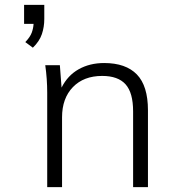

<svg xmlns="http://www.w3.org/2000/svg" viewBox="-20 -769 708 789"><path d="M79 0ZM115 -573 84 -596Q104 -617 110.5 -635Q117 -653 118 -671H79V-749H162V-691Q162 -658 152 -628.5Q142 -599 115 -573ZM174 0V-389Q174 -416 172 -444.5Q170 -473 166 -501H226L233 -409Q258 -459 303.5 -484.5Q349 -510 408 -510Q497 -510 542.5 -463Q588 -416 588 -316V0H527V-311Q527 -388 496 -422.5Q465 -457 400 -457Q324 -457 279.5 -411Q235 -365 235 -287V0Z"/></svg>

Font: Winston Light
Style: Regular
Weight: 300
Designer: Original fonts by Vernon Adams / Changes by Cristiano Sobral
Foundry: Original fonts by Vernon Adams / Changes by Cristiano Sobral
Version: Version 2.503;July 17, 2020;FontCreator 13.0.0.2655 64-bit